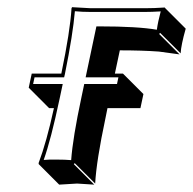

<svg xmlns="http://www.w3.org/2000/svg" viewBox="-20 -452 535 532"><path d="M298.3 -248H320.8L377.4 -191.4L369.1 -152.3H277.8L272 -123.5Q247.1 -6.3 243.7 56.6L187 0L184.6 2.9L241.2 59.6Q239.3 59.6 193.4 56.6Q193.4 56.6 144 59.6L87.4 2.9L86.9 0Q108.9 -58.1 129.4 -152.3H116.2L59.6 -209L67.9 -248H149.9Q174.3 -365.2 178.2 -429.2L179.7 -432.1Q181.6 -432.1 231.4 -429.2H381.3Q406.7 -429.2 436.5 -431.2L438 -429.2L494.6 -372.6Q481.9 -328.1 480.5 -304.2L423.8 -360.8L420.9 -357.9L477.5 -301.3Q477.5 -301.3 420.4 -309.1Q373.5 -312.5 312 -312.5ZM153.8 -219.2 145 -177.7Q121.1 -64.9 101.1 -8.8Q117.2 -10.3 137.2 -9.8Q161.1 -9.8 177.2 -8.3Q181.6 -69.8 205.6 -182.1L213.4 -219.2H304.2L308.1 -237.8H217.3L247.1 -378.9H255.4Q361.3 -378.9 414.6 -369.6Q417.5 -391.1 425.3 -420.4Q399.9 -418.9 381.3 -418.9H231.4Q207 -418.9 187.5 -420.9Q182.1 -356.9 159.7 -246.1L157.7 -237.8H75.7L71.8 -219.2Z"/></svg>

Font: Linux Biolinum Shadow O
Style: Italic
Weight: 400
Italic angle: -12°
Designer: Philipp H. Poll
Foundry: Philipp H. Poll
Version: Version 0.6.2